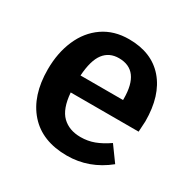

<svg xmlns="http://www.w3.org/2000/svg" viewBox="-130 -671 810 813"><g transform="rotate(30 274.5 -264.5)"><path d="M508 -225H176Q182 -148 216 -115Q250 -82 306 -82Q341 -82 372 -93.5Q403 -105 438 -129L491 -56Q403 15 295 15Q174 15 108.5 -59Q43 -133 43 -261Q43 -342 71 -406.5Q99 -471 152 -507.5Q205 -544 278 -544Q389 -544 450 -473.5Q511 -403 511 -277Q511 -267 508 -225ZM384 -314Q384 -453 281 -453Q234 -453 207.5 -418.5Q181 -384 176 -308H384Z"/></g></svg>

Font: Fira Sans Medium
Style: Regular
Weight: 500
Designer: bBox Type GmbH & Carrois Corporate GbR & Edenspiekermann AG
Foundry: bBox Type GmbH & Carrois Corporate GbR & Edenspiekermann AG
Version: Version 4.301